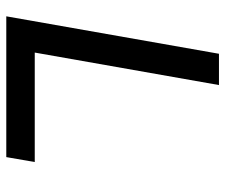

<svg xmlns="http://www.w3.org/2000/svg" viewBox="-74 -660 733 626"><g transform="rotate(90 293.0 -346.5)"><path d="M32.7 0 154.8 -693.4H256.8L150.9 -92.8H507.8L491.7 0Z"/></g></svg>

Font: Cascadia Mono
Style: Italic
Weight: 400
Italic angle: -10°
Monospace: yes
Designer: Aaron Bell
Foundry: Saja Typeworks
Version: Version 2404.023; ttfautohint (v1.8.4)